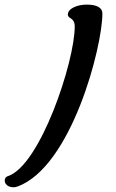

<svg xmlns="http://www.w3.org/2000/svg" viewBox="-194 -525 492 817"><path d="M-160.6 224.6C-170.9 228 -173.8 236.3 -173.8 242.7C-173.8 267.1 -144 277.8 -119.1 268.6C109.9 184.1 241.7 -324.2 241.7 -467.8C241.7 -491.7 219.2 -505.4 174.8 -505.4C136.2 -505.4 94.7 -489.3 94.7 -462.9C94.7 -443.8 124 -452.1 124 -412.1C124 -262.7 -22.9 179.7 -160.6 224.6Z"/></svg>

Font: Courgette
Style: Regular
Weight: 400
Designer: Karolina Lach
Foundry: Karolina Lach
Version: Version 1.002